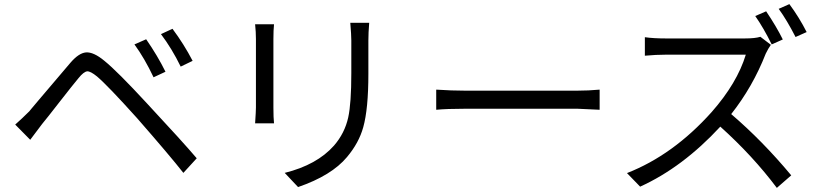

<svg xmlns="http://www.w3.org/2000/svg" viewBox="-20 -869 3990 934"><path d="M691 -678Q747 -597 785 -520L727 -493Q683 -586 634 -653ZM819 -729Q875 -654 917 -573L859 -545Q816 -633 763 -703ZM54 -263Q87 -292 124 -329Q115 -320 322 -563Q363 -611 398 -614Q435 -617 488 -573Q551 -522 695 -366Q870 -178 937 -99L872 -28Q807 -111 647 -294Q504 -453 452 -497Q420 -523 404 -522Q387 -520 362 -489Q336 -458 272 -376Q206 -291 185 -266L127 -189Z M1313 -751Q1310 -723 1310 -679V-345Q1310 -296 1313 -269H1221Q1225 -329 1225 -346V-679Q1225 -713 1221 -751ZM1776 -758Q1772 -710 1772 -672V-510Q1772 -339 1747 -250Q1726 -174 1668 -105Q1593 -15 1430 41L1365 -28Q1522 -67 1605 -161Q1657 -221 1674 -298Q1689 -366 1689 -514V-672Q1689 -698 1684 -758Z M2102 -433Q2177 -428 2241 -428H2789Q2842 -428 2897 -433V-335L2790 -340H2241Q2154 -340 2102 -335Z M3734 -653Q3694 -734 3654 -791L3707 -814Q3758 -738 3788 -677ZM3730 -651Q3717 -633 3705 -608Q3642 -447 3537 -314Q3690 -183 3829 -16L3759 45Q3642 -111 3484 -253Q3301 -55 3094 39L3030 -27Q3255 -115 3442 -324Q3566 -465 3608 -603H3218Q3172 -603 3117 -598V-688Q3159 -682 3218 -682H3604Q3653 -682 3679 -690ZM3820 -849Q3868 -784 3904 -713L3850 -689Q3808 -771 3768 -826Z"/></svg>

Font: KaiGen Gothic CN Regular
Style: Regular
Weight: 400
Designer: Ryoko NISHIZUKA  (kana & ideographs); Paul D. Hunt (Latin, Greek & Cyrillic); Wenlong ZHANG  (bopomofo); Sandoll Communi
Foundry: Adobe Systems Incorporated
Version: Version 1.002.20150501